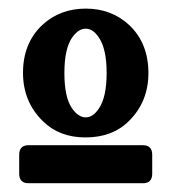

<svg xmlns="http://www.w3.org/2000/svg" viewBox="-20 -767 396 444"><path d="M45.9 -431.2H310.5Q332 -431.2 332 -409.2V-365.2Q332 -343.3 310.5 -343.3H45.9Q24.4 -343.3 24.4 -365.2V-409.2Q24.4 -431.2 45.9 -431.2ZM146.5 -679.7Q128.9 -653.8 128.9 -598.1Q128.9 -542 146.5 -516.6Q161.1 -495.6 178.2 -495.6Q195.3 -495.6 209 -516.6Q226.6 -543 226.6 -598.1Q226.6 -653.3 209 -679.7Q195.3 -700.7 178.2 -700.7Q161.1 -700.7 146.5 -679.7ZM278.3 -709.5Q323.2 -667.5 323.2 -598.1Q323.2 -531.7 278.3 -487.3Q240.2 -449.2 177.7 -449.2Q117.2 -449.2 79.1 -486.8Q33.2 -531.7 33.2 -598.6Q33.2 -667.5 78.1 -709.5Q119.1 -747.1 178.2 -747.1Q237.3 -747.1 278.3 -709.5Z"/></svg>

Font: Simply Serif
Style: Bold
Weight: 700
Designer: Wojciech Kalinowski "wmk69" (wmk69@o2.pl)
Foundry: Wojciech Kalinowski "wmk69" (wmk69@o2.pl)
Version: Version 1.0.0; 2022-02-18